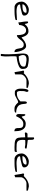

<svg xmlns="http://www.w3.org/2000/svg" viewBox="1861 -2369 837 4599"><g transform="rotate(90 2279.5 -69.5)"><path d="M18.6 -171.9Q18.6 -205.1 37.1 -236.3Q55.7 -267.6 84.5 -291Q113.3 -314.5 147.9 -328.1Q182.6 -341.8 213.9 -341.8Q239.3 -341.8 264.2 -335.4Q289.1 -329.1 308.6 -315.4Q328.1 -301.8 340.3 -281.7Q352.5 -261.7 352.5 -234.4Q352.5 -221.7 351.1 -214.4Q349.6 -207 344.7 -201.7Q339.8 -196.3 332.5 -191.9Q325.2 -187.5 314.5 -180.7Q308.6 -179.7 296.9 -176.3Q285.2 -172.9 270 -168.9Q254.9 -165 238.3 -161.1Q221.7 -157.2 206.5 -153.3Q191.4 -149.4 179.7 -146.5Q168 -143.6 162.1 -142.6Q159.2 -141.6 149.4 -140.6Q139.6 -139.6 128.4 -138.2Q117.2 -136.7 107.4 -135.3Q97.7 -133.8 95.7 -132.8Q92.8 -131.8 89.4 -128.4Q85.9 -125 85.9 -124Q85.9 -104.5 96.7 -91.3Q107.4 -78.1 124 -69.3Q140.6 -60.5 161.6 -56.2Q182.6 -51.8 203.1 -49.3Q223.6 -46.9 241.2 -46.9Q258.8 -46.9 269.5 -46.9Q318.4 -46.9 365.2 -52.2Q412.1 -57.6 460.9 -57.6V-49.8Q460.9 -43.9 459.5 -37.6Q458 -31.2 455.1 -25.9Q452.1 -20.5 447.3 -19.5Q410.2 -11.7 381.3 -7.3Q352.5 -2.9 327.1 -1.5Q301.8 0 274.4 0.5Q247.1 1 213.9 1H197.3Q186.5 1 173.8 0.5Q161.1 0 149.4 0H132.8Q102.5 -7.8 80.6 -24.9Q58.6 -42 44.9 -65.4Q31.2 -88.9 24.9 -116.2Q18.6 -143.6 18.6 -171.9ZM237.3 -287.1Q224.6 -287.1 208.5 -284.7Q192.4 -282.2 175.3 -276.9Q158.2 -271.5 141.6 -263.2Q125 -254.9 112.3 -243.7Q99.6 -232.4 91.3 -218.8Q83 -205.1 83 -188.5H123Q144.5 -188.5 167 -190.4Q189.5 -192.4 210.9 -196.8Q232.4 -201.2 248.5 -210.4Q264.6 -219.7 274.9 -234.4Q285.2 -249 285.2 -270.5V-275.4L275.4 -285.2Q273.4 -285.2 268.1 -285.6Q262.7 -286.1 256.8 -286.6Q251 -287.1 245.6 -287.1Q240.2 -287.1 237.3 -287.1Z M1050.8 -219.7Q1021.5 -219.7 1000.5 -207.5Q979.5 -195.3 961.9 -177.2Q944.3 -159.2 929.7 -137.7Q915 -116.2 898.9 -98.1Q882.8 -80.1 864.3 -67.9Q845.7 -55.7 821.3 -55.7Q821.3 -74.2 820.3 -97.7Q819.3 -121.1 815.4 -145.5Q811.5 -169.9 804.7 -193.8Q797.9 -217.8 785.2 -235.8Q772.5 -253.9 753.4 -265.1Q734.4 -276.4 708 -276.4Q674.8 -276.4 650.9 -260.7Q627 -245.1 610.8 -220.7Q594.7 -196.3 586.9 -166.5Q579.1 -136.7 579.1 -107.4Q566.4 -107.4 560.1 -105Q553.7 -102.5 547.4 -99.6Q541 -96.7 534.7 -93.8Q528.3 -90.8 516.6 -90.8Q516.6 -115.2 512.7 -139.2Q508.8 -163.1 504.9 -186.5Q501 -210 497.6 -233.4Q494.1 -256.8 494.1 -280.3V-287.1Q494.1 -292 494.6 -297.4Q495.1 -302.7 495.1 -306.6V-314.5Q498 -322.3 502.9 -323.2Q507.8 -324.2 513.7 -324.2Q526.4 -324.2 533.2 -314.5Q540 -304.7 543.9 -291.5Q547.9 -278.3 549.3 -265.1Q550.8 -252 551.8 -247.1H561.5Q592.8 -290 634.3 -311.5Q675.8 -333 727.5 -333Q762.7 -333 786.6 -317.4Q810.5 -301.8 827.1 -278.3Q843.8 -254.9 854.5 -226.1Q865.2 -197.3 875 -170.9H884.8Q906.2 -190.4 929.2 -210Q952.1 -229.5 976.1 -243.7Q1000 -257.8 1026.9 -267.1Q1053.7 -276.4 1085.9 -276.4Q1109.4 -276.4 1129.4 -261.2Q1149.4 -246.1 1165.5 -221.7Q1181.6 -197.3 1193.4 -167.5Q1205.1 -137.7 1212.9 -106.4Q1220.7 -75.2 1224.6 -46.9Q1228.5 -18.6 1228.5 2.9Q1192.4 2.9 1175.8 -13.7Q1159.2 -30.3 1151.4 -55.2Q1143.6 -80.1 1140.6 -108.9Q1137.7 -137.7 1129.9 -162.1Q1122.1 -186.5 1104.5 -203.1Q1086.9 -219.7 1050.8 -219.7Z M1271.5 329.1Q1282.2 230.5 1280.8 146Q1279.3 61.5 1274.4 -8.3Q1269.5 -78.1 1264.6 -133.8Q1259.8 -189.5 1263.2 -229.5Q1266.6 -269.5 1281.2 -295.9Q1295.9 -322.3 1331.1 -332.5Q1366.2 -342.8 1424.3 -338.9Q1482.4 -335 1573.2 -314.5Q1593.8 -302.7 1605.5 -289.6Q1617.2 -276.4 1622.6 -260.3Q1627.9 -244.1 1629.4 -224.6Q1630.9 -205.1 1630.9 -182.6Q1630.9 -157.2 1613.3 -137.7Q1595.7 -118.2 1568.4 -104.5Q1541 -90.8 1507.3 -80.6Q1473.6 -70.3 1440.9 -64Q1408.2 -57.6 1379.9 -53.7Q1351.6 -49.8 1335 -47.9Q1331.1 -41 1329.1 -21Q1327.1 -1 1327.1 27.3Q1327.1 55.7 1328.1 87.4Q1329.1 119.1 1330.6 149.4Q1332 179.7 1332 205.1Q1332 230.5 1331.1 244.1Q1329.1 252.9 1328.1 268.1Q1327.1 283.2 1325.2 296.9Q1323.2 310.5 1322.3 319.3L1321.3 329.1ZM1471.7 -279.3Q1420.9 -290 1380.4 -285.2Q1339.8 -280.3 1318.4 -259.3Q1296.9 -238.3 1297.4 -199.2Q1297.9 -160.2 1329.1 -99.6Q1346.7 -99.6 1371.1 -101.1Q1395.5 -102.5 1422.4 -107.4Q1449.2 -112.3 1476.6 -120.1Q1503.9 -127.9 1525.9 -140.1Q1547.9 -152.3 1561 -168.9Q1574.2 -185.5 1574.2 -207Q1579.1 -229.5 1573.2 -242.2Q1567.4 -254.9 1552.7 -261.7Q1538.1 -268.6 1517.1 -272.5Q1496.1 -276.4 1471.7 -279.3Z M1677.7 -190.4Q1676.8 -190.4 1672.9 -193.8Q1668.9 -197.3 1668.9 -200.2Q1668 -200.2 1668 -202.1V-207Q1668 -208 1668.9 -209Q1679.7 -219.7 1687 -224.6Q1694.3 -229.5 1707 -229.5Q1710.9 -229.5 1714.4 -227.5Q1717.8 -225.6 1719.7 -223.6Q1721.7 -221.7 1724.1 -219.7Q1726.6 -217.8 1729.5 -217.8Q1732.4 -217.8 1741.2 -227.1Q1750 -236.3 1764.6 -250Q1779.3 -263.7 1800.8 -279.8Q1822.3 -295.9 1849.1 -309.6Q1876 -323.2 1907.7 -332.5Q1939.5 -341.8 1977.5 -341.8H1983.4Q1987.3 -340.8 1999.5 -338.4Q2011.7 -335.9 2025.4 -332.5Q2039.1 -329.1 2051.3 -326.7Q2063.5 -324.2 2068.4 -323.2Q2069.3 -322.3 2072.3 -319.8Q2075.2 -317.4 2078.1 -314.9Q2081.1 -312.5 2083.5 -309.6Q2085.9 -306.6 2086.9 -304.7Q2086.9 -303.7 2087.9 -301.8Q2087.9 -301.8 2088.4 -300.8Q2088.9 -299.8 2088.9 -299.8L2087.9 -297.9Q2087.9 -297.9 2087.9 -296.9Q2086.9 -295.9 2086.9 -294.9Q2085.9 -292 2082 -288.6Q2078.1 -285.2 2078.1 -285.2H1906.2Q1884.8 -285.2 1859.9 -272.9Q1835 -260.7 1813 -241.7Q1791 -222.7 1776.9 -198.7Q1762.7 -174.8 1762.7 -152.3V-13.7Q1752 -13.7 1747.1 -11.2Q1742.2 -8.8 1738.8 -5.9Q1735.4 -2.9 1731.4 -1Q1727.5 1 1720.7 1H1718.8Q1717.8 1 1716.8 0Q1712.9 -1 1710 -4.4Q1707 -7.8 1707 -8.8Z M2433.6 -85.9Q2408.2 -85.9 2383.3 -73.7Q2358.4 -61.5 2332 -45.9Q2305.7 -30.3 2277.3 -18.1Q2249 -5.9 2219.7 -5.9Q2215.8 -5.9 2208 -6.3Q2200.2 -6.8 2190.9 -7.3Q2181.6 -7.8 2173.8 -7.8Q2166 -7.8 2163.1 -8.8Q2144.5 -19.5 2133.3 -34.2Q2122.1 -48.8 2115.7 -65.9Q2109.4 -83 2106.4 -101.6Q2103.5 -120.1 2103.5 -138.7V-166Q2103.5 -183.6 2105 -204.1Q2106.4 -224.6 2108.9 -246.1Q2111.3 -267.6 2116.2 -285.6Q2121.1 -303.7 2129.9 -316.4Q2138.7 -329.1 2153.3 -333Q2159.2 -335 2165 -330.1Q2170.9 -325.2 2174.3 -318.8Q2177.7 -312.5 2179.7 -305.2Q2181.6 -297.9 2181.6 -294.9Q2181.6 -292 2178.7 -282.2Q2175.8 -272.5 2172.4 -261.2Q2168.9 -250 2166 -240.2Q2163.1 -230.5 2163.1 -228.5Q2163.1 -227.5 2162.6 -220.2Q2162.1 -212.9 2161.6 -204.1Q2161.1 -195.3 2161.1 -185.1Q2161.1 -174.8 2161.1 -168.9Q2161.1 -156.2 2160.2 -140.1Q2159.2 -124 2161.6 -108.4Q2164.1 -92.8 2169.9 -79.1Q2175.8 -65.4 2191.4 -57.6Q2192.4 -57.6 2197.8 -57.1Q2203.1 -56.6 2209.5 -56.6Q2215.8 -56.6 2221.2 -56.2Q2226.6 -55.7 2228.5 -55.7Q2281.2 -55.7 2328.1 -79.1Q2375 -102.5 2410.2 -142.6Q2409.2 -148.4 2408.7 -165Q2408.2 -181.6 2408.2 -199.7Q2408.2 -217.8 2408.7 -233.9Q2409.2 -250 2410.2 -256.8Q2410.2 -262.7 2412.1 -269Q2414.1 -275.4 2417 -281.2Q2419.9 -287.1 2425.3 -291Q2430.7 -294.9 2437.5 -294.9Q2452.1 -294.9 2458 -284.2Q2463.9 -273.4 2466.3 -255.9Q2468.8 -238.3 2470.2 -215.3Q2471.7 -192.4 2476.6 -168.9Q2481.4 -145.5 2493.2 -122.6Q2504.9 -99.6 2527.3 -81.5Q2549.8 -63.5 2585.9 -51.3Q2622.1 -39.1 2676.8 -38.1Q2676.8 -36.1 2676.8 -33.2Q2676.8 -30.3 2676.8 -28.3Q2676.8 -13.7 2664.1 -7.3Q2651.4 -1 2633.3 1Q2615.2 2.9 2597.7 2Q2580.1 1 2571.3 1Q2542 1 2518.6 -12.7Q2495.1 -26.4 2476.6 -42.5Q2458 -58.6 2446.8 -72.3Q2435.5 -85.9 2433.6 -85.9Z M2950.2 -210Q2916 -210 2890.1 -197.8Q2864.3 -185.5 2843.8 -166Q2823.2 -146.5 2809.6 -124.5Q2795.9 -102.5 2785.6 -83Q2775.4 -63.5 2770 -50.8Q2764.6 -38.1 2762.7 -38.1Q2736.3 -38.1 2725.6 -51.8Q2714.8 -65.4 2711.9 -85.4Q2709 -105.5 2711.4 -127.4Q2713.9 -149.4 2713.9 -166V-182.6Q2713.9 -194.3 2714.4 -207Q2714.8 -219.7 2714.8 -230.5V-247.1Q2717.8 -254.9 2722.7 -255.9Q2727.5 -256.8 2733.4 -256.8Q2742.2 -256.8 2748 -246.6Q2753.9 -236.3 2758.8 -221.7Q2763.7 -207 2766.6 -192.9Q2769.5 -178.7 2771.5 -170.9Q2783.2 -172.9 2793 -180.7Q2802.7 -188.5 2813 -199.2Q2823.2 -210 2835 -221.7Q2846.7 -233.4 2862.3 -243.7Q2877.9 -253.9 2898.9 -260.7Q2919.9 -267.6 2947.3 -267.6Q3002 -267.6 3037.1 -243.7Q3072.3 -219.7 3091.3 -181.2Q3110.4 -142.6 3117.2 -94.2Q3124 -45.9 3124 3.9Q3094.7 3.9 3078.6 -5.4Q3062.5 -14.6 3055.7 -29.8Q3048.8 -44.9 3047.9 -64Q3046.9 -83 3046.9 -103Q3046.9 -123 3044.4 -142.6Q3042 -162.1 3032.7 -176.8Q3023.4 -191.4 3004.4 -200.7Q2985.4 -210 2950.2 -210Z M3269.5 -254.9Q3242.2 -254.9 3219.2 -250.5Q3196.3 -246.1 3168.9 -246.1Q3158.2 -246.1 3155.3 -254.4Q3152.3 -262.7 3152.3 -270.5V-275.4Q3154.3 -279.3 3158.7 -285.2Q3163.1 -291 3168 -296.4Q3172.9 -301.8 3176.3 -305.7Q3179.7 -309.6 3180.7 -309.6H3270.5V-456.1Q3270.5 -460 3273.4 -461.9Q3276.4 -463.9 3280.8 -465.3Q3285.2 -466.8 3289.1 -467.3Q3293 -467.8 3294.9 -467.8Q3310.5 -467.8 3317.9 -456.5Q3325.2 -445.3 3327.6 -428.7Q3330.1 -412.1 3329.6 -392.6Q3329.1 -373 3329.1 -356.4Q3329.1 -339.8 3331.5 -327.6Q3334 -315.4 3342.8 -314.5Q3350.6 -313.5 3372.6 -311Q3394.5 -308.6 3418.5 -305.2Q3442.4 -301.8 3463.9 -298.8Q3485.4 -295.9 3495.1 -294.9Q3497.1 -294.9 3502.4 -293.5Q3507.8 -292 3514.2 -291Q3520.5 -290 3525.4 -288.1Q3530.3 -286.1 3532.2 -285.2Q3534.2 -285.2 3538.1 -281.2Q3542 -277.3 3542 -275.4Q3542 -268.6 3538.1 -262.7Q3534.2 -256.8 3528.3 -253.4Q3522.5 -250 3516.1 -248.5Q3509.8 -247.1 3503.9 -247.1Q3502 -247.1 3493.2 -248.5Q3484.4 -250 3475.1 -252Q3465.8 -253.9 3457.5 -255.4Q3449.2 -256.8 3447.3 -256.8H3437.5Q3428.7 -256.8 3418.9 -256.8Q3409.2 -256.8 3399.4 -256.8H3373Q3366.2 -256.8 3359.4 -256.8Q3352.5 -256.8 3347.7 -256.8H3342.8L3333 -247.1Q3333 -246.1 3333 -240.2Q3333 -234.4 3332 -226.6Q3331.1 -218.8 3330.6 -210.4Q3330.1 -202.1 3330.1 -197.3Q3330.1 -144.5 3340.8 -114.3Q3351.6 -84 3374.5 -68.8Q3397.5 -53.7 3433.1 -50.3Q3468.8 -46.9 3520.5 -46.9Q3526.4 -46.9 3536.1 -46.9Q3545.9 -46.9 3555.7 -46.9Q3565.4 -46.9 3572.3 -47.4Q3579.1 -47.9 3580.1 -47.9Q3581.1 -47.9 3585 -49.3Q3588.9 -50.8 3594.2 -52.2Q3599.6 -53.7 3603 -55.7Q3606.4 -57.6 3608.4 -57.6Q3612.3 -57.6 3614.7 -54.2Q3617.2 -50.8 3618.2 -45.9Q3619.1 -41 3619.1 -37.1V-30.3Q3619.1 -14.6 3612.3 -7.8Q3605.5 -1 3580.1 0H3563.5Q3551.8 0 3539.6 0.5Q3527.3 1 3514.6 1H3500Q3444.3 1 3405.3 -3.4Q3366.2 -7.8 3340.8 -18.1Q3315.4 -28.3 3300.8 -45.9Q3286.1 -63.5 3279.8 -91.8Q3273.4 -120.1 3271.5 -160.2Q3269.5 -200.2 3269.5 -254.9Z M3655.3 -171.9Q3655.3 -205.1 3673.8 -236.3Q3692.4 -267.6 3721.2 -291Q3750 -314.5 3784.7 -328.1Q3819.3 -341.8 3850.6 -341.8Q3876 -341.8 3900.9 -335.4Q3925.8 -329.1 3945.3 -315.4Q3964.8 -301.8 3977.1 -281.7Q3989.3 -261.7 3989.3 -234.4Q3989.3 -221.7 3987.8 -214.4Q3986.3 -207 3981.4 -201.7Q3976.6 -196.3 3969.2 -191.9Q3961.9 -187.5 3951.2 -180.7Q3945.3 -179.7 3933.6 -176.3Q3921.9 -172.9 3906.7 -168.9Q3891.6 -165 3875 -161.1Q3858.4 -157.2 3843.3 -153.3Q3828.1 -149.4 3816.4 -146.5Q3804.7 -143.6 3798.8 -142.6Q3795.9 -141.6 3786.1 -140.6Q3776.4 -139.6 3765.1 -138.2Q3753.9 -136.7 3744.1 -135.3Q3734.4 -133.8 3732.4 -132.8Q3729.5 -131.8 3726.1 -128.4Q3722.7 -125 3722.7 -124Q3722.7 -104.5 3733.4 -91.3Q3744.1 -78.1 3760.7 -69.3Q3777.3 -60.5 3798.3 -56.2Q3819.3 -51.8 3839.8 -49.3Q3860.4 -46.9 3877.9 -46.9Q3895.5 -46.9 3906.2 -46.9Q3955.1 -46.9 4002 -52.2Q4048.8 -57.6 4097.7 -57.6V-49.8Q4097.7 -43.9 4096.2 -37.6Q4094.7 -31.2 4091.8 -25.9Q4088.9 -20.5 4084 -19.5Q4046.9 -11.7 4018.1 -7.3Q3989.3 -2.9 3963.9 -1.5Q3938.5 0 3911.1 0.5Q3883.8 1 3850.6 1H3834Q3823.2 1 3810.5 0.5Q3797.9 0 3786.1 0H3769.5Q3739.3 -7.8 3717.3 -24.9Q3695.3 -42 3681.6 -65.4Q3668 -88.9 3661.6 -116.2Q3655.3 -143.6 3655.3 -171.9ZM3874 -287.1Q3861.3 -287.1 3845.2 -284.7Q3829.1 -282.2 3812 -276.9Q3794.9 -271.5 3778.3 -263.2Q3761.7 -254.9 3749 -243.7Q3736.3 -232.4 3728 -218.8Q3719.7 -205.1 3719.7 -188.5H3759.8Q3781.2 -188.5 3803.7 -190.4Q3826.2 -192.4 3847.7 -196.8Q3869.1 -201.2 3885.3 -210.4Q3901.4 -219.7 3911.6 -234.4Q3921.9 -249 3921.9 -270.5V-275.4L3912.1 -285.2Q3910.2 -285.2 3904.8 -285.6Q3899.4 -286.1 3893.6 -286.6Q3887.7 -287.1 3882.3 -287.1Q3877 -287.1 3874 -287.1Z M4140.6 -190.4Q4139.6 -190.4 4135.7 -193.8Q4131.8 -197.3 4131.8 -200.2Q4130.9 -200.2 4130.9 -202.1V-207Q4130.9 -208 4131.8 -209Q4142.6 -219.7 4149.9 -224.6Q4157.2 -229.5 4169.9 -229.5Q4173.8 -229.5 4177.2 -227.5Q4180.7 -225.6 4182.6 -223.6Q4184.6 -221.7 4187 -219.7Q4189.5 -217.8 4192.4 -217.8Q4195.3 -217.8 4204.1 -227.1Q4212.9 -236.3 4227.5 -250Q4242.2 -263.7 4263.7 -279.8Q4285.2 -295.9 4312 -309.6Q4338.9 -323.2 4370.6 -332.5Q4402.3 -341.8 4440.4 -341.8H4446.3Q4450.2 -340.8 4462.4 -338.4Q4474.6 -335.9 4488.3 -332.5Q4502 -329.1 4514.2 -326.7Q4526.4 -324.2 4531.2 -323.2Q4532.2 -322.3 4535.2 -319.8Q4538.1 -317.4 4541 -314.9Q4543.9 -312.5 4546.4 -309.6Q4548.8 -306.6 4549.8 -304.7Q4549.8 -303.7 4550.8 -301.8Q4550.8 -301.8 4551.3 -300.8Q4551.8 -299.8 4551.8 -299.8L4550.8 -297.9Q4550.8 -297.9 4550.8 -296.9Q4549.8 -295.9 4549.8 -294.9Q4548.8 -292 4544.9 -288.6Q4541 -285.2 4541 -285.2H4369.1Q4347.7 -285.2 4322.8 -272.9Q4297.9 -260.7 4275.9 -241.7Q4253.9 -222.7 4239.7 -198.7Q4225.6 -174.8 4225.6 -152.3V-13.7Q4214.8 -13.7 4210 -11.2Q4205.1 -8.8 4201.7 -5.9Q4198.2 -2.9 4194.3 -1Q4190.4 1 4183.6 1H4181.6Q4180.7 1 4179.7 0Q4175.8 -1 4172.9 -4.4Q4169.9 -7.8 4169.9 -8.8Z"/></g></svg>

Font: Swanky and Moo Moo
Style: Regular
Weight: 400
Designer: Kimberly Geswein
Foundry: Kimberly Geswein
Version: Version 1.002 2001